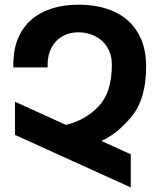

<svg xmlns="http://www.w3.org/2000/svg" viewBox="-20 -780 684 823"><path d="M414.6 -175.8 540.5 -118.7V23.4L44.4 -201.7V-343.8L262.7 -244.6Q345.2 -264.2 402.3 -323.7Q459.5 -383.3 459.5 -502.4Q459.5 -545.9 439.9 -577.4Q420.4 -608.9 387.5 -625.2Q354.5 -641.6 315.4 -641.6Q277.8 -641.6 248 -624.8Q218.3 -607.9 201.2 -576.4Q184.1 -544.9 184.1 -502.4V-491.2H37.1V-503.4Q37.1 -585.4 71 -643.1Q105 -700.7 168.2 -730.2Q231.4 -759.8 318.4 -759.8Q405.3 -759.8 470.2 -729.7Q535.2 -699.7 570.8 -640.1Q606.4 -580.6 606.4 -494.6Q606.4 -357.9 546.1 -283Q485.8 -208 414.6 -175.8Z"/></svg>

Font: Mardoto
Style: Bold
Weight: 700
Designer: Christian Robertson, Vahan Hovhannisyan
Foundry: Google
Version: Version 1.000